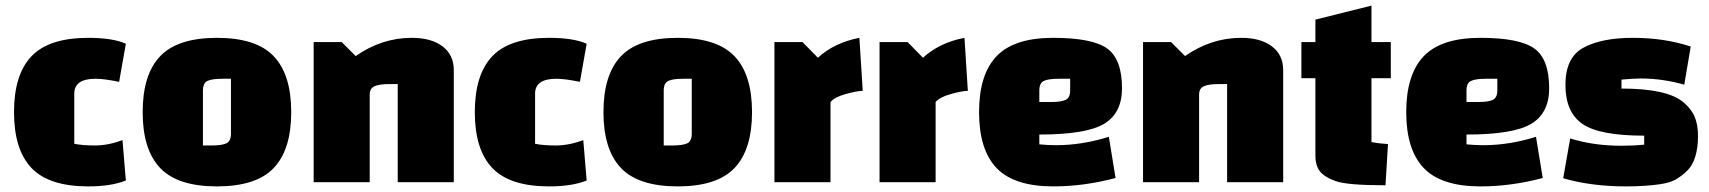

<svg xmlns="http://www.w3.org/2000/svg" viewBox="-20 -650 6098 685"><path d="M417 -150 429 -6Q377 15 295 15Q155 15 92.5 -50.5Q30 -116 30 -250Q30 -384 92.5 -449.5Q155 -515 295 -515Q382 -515 429 -494L405 -358Q352 -369 321 -369Q245 -369 245 -316V-137Q274 -131 319.5 -131Q365 -131 417 -150Z M551.5 -50.5Q489 -116 489 -250Q489 -384 551.5 -449.5Q614 -515 754 -515Q894 -515 956.5 -449.5Q1019 -384 1019 -250Q1019 -116 956.5 -50.5Q894 15 754 15Q614 15 551.5 -50.5ZM704 -327V-131H735Q771 -131 787.5 -138.5Q804 -146 804 -173V-369H773Q737 -369 720.5 -361.5Q704 -354 704 -327Z M1199 -500 1249 -450Q1342 -515 1449 -515Q1519 -515 1559 -484.5Q1599 -454 1599 -400V0H1399V-350H1368Q1334 -350 1316.5 -342.5Q1299 -335 1299 -312V0H1099V-500Z M2061 -150 2073 -6Q2021 15 1939 15Q1799 15 1736.5 -50.5Q1674 -116 1674 -250Q1674 -384 1736.5 -449.5Q1799 -515 1939 -515Q2026 -515 2073 -494L2049 -358Q1996 -369 1965 -369Q1889 -369 1889 -316V-137Q1918 -131 1963.5 -131Q2009 -131 2061 -150Z M2195.5 -50.5Q2133 -116 2133 -250Q2133 -384 2195.5 -449.5Q2258 -515 2398 -515Q2538 -515 2600.5 -449.5Q2663 -384 2663 -250Q2663 -116 2600.5 -50.5Q2538 15 2398 15Q2258 15 2195.5 -50.5ZM2348 -327V-131H2379Q2415 -131 2431.5 -138.5Q2448 -146 2448 -173V-369H2417Q2381 -369 2364.5 -361.5Q2348 -354 2348 -327Z M2743 -500H2843L2898 -444Q2957 -498 3046 -515L3058 -326Q3034 -325 2995.5 -314Q2957 -303 2943 -286V0H2743Z M3118 -500H3218L3273 -444Q3332 -498 3421 -515L3433 -326Q3409 -325 3370.5 -314Q3332 -303 3318 -286V0H3118Z M3688 -170V-135Q3718 -132 3748 -132Q3841 -132 3936 -162L3960 -15Q3848 15 3738 15Q3598 15 3535.5 -50.5Q3473 -116 3473 -250Q3473 -384 3535.5 -449.5Q3598 -515 3737.5 -515Q3877 -515 3930 -477Q3983 -439 3983 -335Q3983 -247 3919.5 -208.5Q3856 -170 3688 -170ZM3688 -327V-286H3729Q3765 -286 3781.5 -293.5Q3798 -301 3798 -328V-369H3757Q3721 -369 3704.5 -361.5Q3688 -354 3688 -327Z M4158 -500 4208 -450Q4301 -515 4408 -515Q4478 -515 4518 -484.5Q4558 -454 4558 -400V0H4358V-350H4327Q4293 -350 4275.5 -342.5Q4258 -335 4258 -312V0H4058V-500Z M4623 -371V-500H4673V-580L4873 -630V-500H4942V-371H4873V-143Q4899 -138 4932 -136L4923 11Q4786 11 4745 -4Q4694 -22 4681 -52Q4673 -70 4673 -94V-371Z M5212 -170V-135Q5242 -132 5272 -132Q5365 -132 5460 -162L5484 -15Q5372 15 5262 15Q5122 15 5059.5 -50.5Q4997 -116 4997 -250Q4997 -384 5059.5 -449.5Q5122 -515 5261.5 -515Q5401 -515 5454 -477Q5507 -439 5507 -335Q5507 -247 5443.5 -208.5Q5380 -170 5212 -170ZM5212 -327V-286H5253Q5289 -286 5305.5 -293.5Q5322 -301 5322 -328V-369H5281Q5245 -369 5228.5 -361.5Q5212 -354 5212 -327Z M6012 -484 5989 -348Q5911 -370 5833 -370Q5809 -370 5765 -366V-334Q5927 -334 5985 -286Q6014 -262 6026 -233.5Q6038 -205 6038 -164.5Q6038 -124 6028.5 -92Q6019 -60 5999.5 -41Q5980 -22 5959 -10Q5938 2 5904 7Q5851 15 5781 15Q5657 15 5557 -14L5582 -156Q5666 -130 5764 -130Q5809 -130 5846 -134V-166Q5686 -166 5625.5 -208Q5565 -250 5565 -347.5Q5565 -445 5629.5 -480Q5694 -515 5806 -515Q5918 -515 6012 -484Z"/></svg>

Font: Myanmar Thuriya
Style: Regular
Weight: 400
Designer: Danh Hong
Foundry: Google Inc.
Version: Version 2.00 November 23, 2015